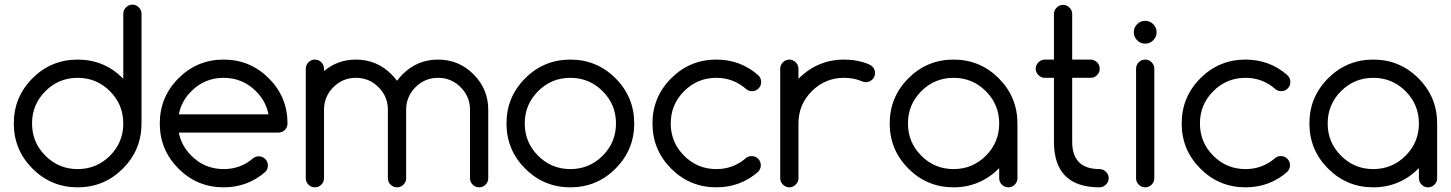

<svg xmlns="http://www.w3.org/2000/svg" viewBox="-20 -802 6212 822"><path d="M507.8 -743.2Q507.8 -758.8 519.5 -770.5Q531.2 -782.2 546.9 -782.2Q562.5 -782.2 574.2 -770.5Q585.9 -758.8 585.9 -743.2V-273.4Q585.9 -160.2 505.9 -80.1Q425.8 0 312.5 0Q199.2 0 119.1 -80.1Q39.1 -160.2 39.1 -273.4Q39.1 -386.7 119.1 -466.8Q199.2 -546.9 312.5 -546.9Q425.8 -546.9 505.9 -466.8Q506.8 -465.8 507.8 -464.8ZM450.7 -135.3Q507.8 -192.4 507.8 -273.4Q507.8 -354.5 450.7 -411.6Q393.6 -468.8 312.5 -468.8Q231.4 -468.8 174.3 -411.6Q117.2 -354.5 117.2 -273.4Q117.2 -192.4 174.3 -135.3Q231.4 -78.1 312.5 -78.1Q393.6 -78.1 450.7 -135.3Z M1087.9 -132.8Q1104 -132.8 1115.5 -121.3Q1127 -109.9 1127 -93.8Q1127 -77.6 1115.7 -65.9Q1040 0 937.5 0Q824.2 0 744.1 -80.1Q664.1 -160.2 664.1 -273.4Q664.1 -386.7 744.1 -466.8Q824.2 -546.9 937.5 -546.9Q1050.8 -546.9 1130.9 -466.8Q1210.9 -386.7 1210.9 -273.4Q1210.9 -257.3 1199.5 -245.8Q1188 -234.4 1171.9 -234.4H745.6Q756.3 -178.2 799.3 -135.3Q856.4 -78.1 937.5 -78.1Q1010.7 -78.1 1063.5 -124.5Q1074.2 -132.8 1087.9 -132.8ZM1129.4 -312.5Q1118.7 -368.7 1075.7 -411.6Q1018.6 -468.8 937.5 -468.8Q856.4 -468.8 799.3 -411.6Q756.3 -368.7 745.6 -312.5Z M1367.2 -39.1Q1367.2 -22.9 1355.7 -11.5Q1344.2 0 1328.1 0Q1312 0 1300.5 -11.5Q1289.1 -22.9 1289.1 -39.1V-507.8Q1289.1 -523.9 1300.5 -535.4Q1312 -546.9 1328.1 -546.9Q1344.2 -546.9 1355.7 -535.4Q1367.2 -523.9 1367.2 -507.8V-497.6Q1425.3 -546.9 1503.9 -546.9Q1592.8 -546.9 1655.8 -483.9Q1668.9 -470.7 1679.7 -456.1Q1690.4 -470.7 1703.6 -483.9Q1766.6 -546.9 1855.5 -546.9Q1944.3 -546.9 2007.3 -483.9Q2070.3 -420.9 2070.3 -332V-39.1Q2070.3 -22.9 2058.8 -11.5Q2047.4 0 2031.2 0Q2015.1 0 2003.7 -11.5Q1992.2 -22.9 1992.2 -39.1V-332Q1992.2 -388.7 1952.1 -428.7Q1912.1 -468.8 1855.5 -468.8Q1798.8 -468.8 1758.8 -428.7Q1718.8 -388.7 1718.8 -332V-39.1Q1718.8 -22.9 1707.3 -11.5Q1695.8 0 1679.7 0Q1663.6 0 1652.1 -11.5Q1640.6 -22.9 1640.6 -39.1V-332Q1640.6 -388.7 1600.6 -428.7Q1560.5 -468.8 1503.9 -468.8Q1447.3 -468.8 1407.2 -428.7Q1367.2 -388.7 1367.2 -332Z M2560.1 -411.6Q2502.9 -468.8 2421.9 -468.8Q2340.8 -468.8 2283.7 -411.6Q2226.6 -354.5 2226.6 -273.4Q2226.6 -192.4 2283.7 -135.3Q2340.8 -78.1 2421.9 -78.1Q2502.9 -78.1 2560.1 -135.3Q2617.2 -192.4 2617.2 -273.4Q2617.2 -354.5 2560.1 -411.6ZM2615.2 -466.8Q2695.3 -386.7 2695.3 -273.4Q2695.3 -160.2 2615.2 -80.1Q2535.2 0 2421.9 0Q2308.6 0 2228.5 -80.1Q2148.4 -160.2 2148.4 -273.4Q2148.4 -386.7 2228.5 -466.8Q2308.6 -546.9 2421.9 -546.9Q2535.2 -546.9 2615.2 -466.8Z M3198.2 -133.8Q3214.4 -133.8 3225.8 -122.3Q3237.3 -110.8 3237.3 -94.7Q3237.3 -78.6 3225.1 -65.9Q3149.4 0 3046.9 0Q2933.6 0 2853.5 -80.1Q2773.4 -160.2 2773.4 -273.4Q2773.4 -386.7 2853.5 -466.8Q2933.6 -546.9 3046.9 -546.9Q3149.4 -546.9 3225.1 -481Q3238.8 -468.8 3238.8 -450.7Q3238.8 -434.6 3227.3 -423.1Q3215.8 -411.6 3199.7 -411.6Q3185.5 -411.6 3174.8 -420.4Q3120.1 -468.8 3046.9 -468.8Q2965.8 -468.8 2908.7 -411.6Q2851.6 -354.5 2851.6 -273.4Q2851.6 -192.4 2908.7 -135.3Q2965.8 -78.1 3046.9 -78.1Q3120.1 -78.1 3174.3 -126Q3184.6 -133.8 3198.2 -133.8Z M3320.3 -507.8Q3320.3 -523.4 3332 -535.2Q3343.8 -546.9 3359.4 -546.9Q3375 -546.9 3386.7 -535.2Q3398.4 -523.4 3398.4 -507.8V-464.8Q3480.5 -546.9 3593.8 -546.9Q3650.9 -546.9 3698.7 -527.3Q3707.5 -523.9 3714.8 -517.1Q3726.1 -505.4 3726.1 -489.3Q3726.6 -473.6 3714.8 -461.9Q3703.1 -450.2 3687 -450.2Q3677.7 -450.2 3669.9 -454.1Q3635.3 -468.8 3593.8 -468.8Q3512.7 -468.8 3455.6 -411.6Q3398.4 -354.5 3398.4 -273.4V-39.1Q3398.4 -23.4 3386.7 -11.7Q3375 0 3359.4 0Q3343.8 0 3332 -11.7Q3320.3 -23.4 3320.3 -39.1Z M4257.8 -82Q4175.8 0 4062.5 0Q3949.2 0 3869.1 -80.1Q3789.1 -160.2 3789.1 -273.4Q3789.1 -386.7 3869.1 -466.8Q3949.2 -546.9 4062.5 -546.9Q4175.8 -546.9 4255.9 -466.8Q4335.9 -386.7 4335.9 -273.4V-39.1Q4335.9 -22.9 4324.5 -11.5Q4313 0 4296.9 0Q4280.8 0 4269.3 -11.5Q4257.8 -22.9 4257.8 -39.1ZM4200.7 -411.6Q4143.6 -468.8 4062.5 -468.8Q3981.4 -468.8 3924.3 -411.6Q3867.2 -354.5 3867.2 -273.4Q3867.2 -192.4 3924.3 -135.3Q3981.4 -78.1 4062.5 -78.1Q4143.6 -78.1 4200.7 -135.3Q4257.8 -192.4 4257.8 -273.4Q4257.8 -354.5 4200.7 -411.6Z M4687.5 -78.1Q4703.1 -78.1 4714.8 -66.4Q4726.6 -54.7 4726.6 -39.1Q4726.6 -23.4 4714.8 -11.7Q4703.1 0 4687.5 0Q4492.2 0 4492.2 -195.3V-468.8H4453.1Q4437.5 -468.8 4425.8 -480.5Q4414.1 -492.2 4414.1 -507.8Q4414.1 -523.4 4425.8 -535.2Q4437.5 -546.9 4453.1 -546.9H4492.2V-742.2Q4492.2 -757.8 4503.9 -769.5Q4515.6 -781.2 4531.2 -781.2Q4546.9 -781.2 4558.6 -769.5Q4570.3 -757.8 4570.3 -742.2V-546.9H4648.9Q4665 -546.9 4676.8 -535.2Q4688.5 -523.4 4688 -507.8Q4688.5 -492.2 4676.8 -480.5Q4665 -468.8 4648.9 -468.8H4570.3V-195.3Q4570.3 -78.1 4687.5 -78.1Z M4843.8 -507.8Q4843.8 -523.9 4855.2 -535.4Q4866.7 -546.9 4882.8 -546.9Q4898.9 -546.9 4910.4 -535.4Q4921.9 -523.9 4921.9 -507.8V-39.1Q4921.9 -22.9 4910.4 -11.5Q4898.9 0 4882.8 0Q4866.7 0 4855.2 -11.5Q4843.8 -22.9 4843.8 -39.1ZM4917.2 -698.5Q4931.6 -684.1 4931.6 -664.1Q4931.6 -644 4917.2 -629.6Q4902.8 -615.2 4882.8 -615.2Q4862.8 -615.2 4848.4 -629.6Q4834 -644 4834 -664.1Q4834 -684.1 4848.4 -698.5Q4862.8 -712.9 4882.8 -712.9Q4902.8 -712.9 4917.2 -698.5Z M5463.9 -133.8Q5480 -133.8 5491.5 -122.3Q5502.9 -110.8 5502.9 -94.7Q5502.9 -78.6 5490.7 -65.9Q5415 0 5312.5 0Q5199.2 0 5119.1 -80.1Q5039.1 -160.2 5039.1 -273.4Q5039.1 -386.7 5119.1 -466.8Q5199.2 -546.9 5312.5 -546.9Q5415 -546.9 5490.7 -481Q5504.4 -468.8 5504.4 -450.7Q5504.4 -434.6 5492.9 -423.1Q5481.4 -411.6 5465.3 -411.6Q5451.2 -411.6 5440.4 -420.4Q5385.7 -468.8 5312.5 -468.8Q5231.4 -468.8 5174.3 -411.6Q5117.2 -354.5 5117.2 -273.4Q5117.2 -192.4 5174.3 -135.3Q5231.4 -78.1 5312.5 -78.1Q5385.7 -78.1 5439.9 -126Q5450.2 -133.8 5463.9 -133.8Z M6054.7 -82Q5972.7 0 5859.4 0Q5746.1 0 5666 -80.1Q5585.9 -160.2 5585.9 -273.4Q5585.9 -386.7 5666 -466.8Q5746.1 -546.9 5859.4 -546.9Q5972.7 -546.9 6052.7 -466.8Q6132.8 -386.7 6132.8 -273.4V-39.1Q6132.8 -22.9 6121.3 -11.5Q6109.9 0 6093.8 0Q6077.6 0 6066.2 -11.5Q6054.7 -22.9 6054.7 -39.1ZM5997.6 -411.6Q5940.4 -468.8 5859.4 -468.8Q5778.3 -468.8 5721.2 -411.6Q5664.1 -354.5 5664.1 -273.4Q5664.1 -192.4 5721.2 -135.3Q5778.3 -78.1 5859.4 -78.1Q5940.4 -78.1 5997.6 -135.3Q6054.7 -192.4 6054.7 -273.4Q6054.7 -354.5 5997.6 -411.6Z"/></svg>

Font: Comfortaa
Style: Regular
Weight: 400
Designer: Johan Aakerlund
Foundry: Johan Aakerlund
Version: Version 2.001; ttfautohint (v1.4.1)